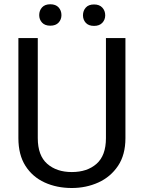

<svg xmlns="http://www.w3.org/2000/svg" viewBox="-20 -894 688 923"><path d="M489.3 -710.9H583V-230Q583 -149.9 547.4 -96.7Q511.7 -43.5 452.9 -16.8Q394 9.8 325.2 9.8Q252.9 9.8 194.6 -16.8Q136.2 -43.5 102.3 -96.7Q68.4 -149.9 68.4 -230V-710.9H161.6V-230Q161.6 -146.5 206.8 -106.7Q252 -66.9 325.2 -66.9Q399.4 -66.9 444.3 -106.7Q489.3 -146.5 489.3 -230ZM168.5 -821.3Q168.5 -843.3 182.1 -858.4Q195.8 -873.5 221.7 -873.5Q248 -873.5 261.7 -858.4Q275.4 -843.3 275.4 -821.3Q275.4 -800.3 261.7 -785.4Q248 -770.5 221.7 -770.5Q195.8 -770.5 182.1 -785.4Q168.5 -800.3 168.5 -821.3ZM378.9 -820.3Q378.9 -842.3 392.3 -857.4Q405.8 -872.6 432.1 -872.6Q458 -872.6 471.9 -857.4Q485.8 -842.3 485.8 -820.3Q485.8 -799.3 471.9 -784.4Q458 -769.5 432.1 -769.5Q405.8 -769.5 392.3 -784.4Q378.9 -799.3 378.9 -820.3Z"/></svg>

Font: Vazirmatn UI FD
Style: Regular
Weight: 400
Designer: Saber Rastikerdar
Foundry: Saber Rastikerdar
Version: Version 33.003